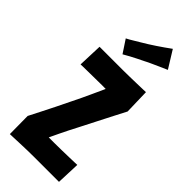

<svg xmlns="http://www.w3.org/2000/svg" viewBox="-238 -755 793 793"><g transform="rotate(45 158.0 -358.5)"><path d="M100 -10 17 -101Q28 -122 41.5 -149Q55 -176 71 -207.5Q87 -239 104 -275Q122 -311 139 -348.5Q156 -386 173 -423Q190 -460 206 -496L296 -406Q283 -381 267.5 -351Q252 -321 235 -287.5Q218 -254 200 -219Q179 -179 160.5 -140.5Q142 -102 126.5 -69Q111 -36 100 -10ZM18 4 17 -101Q17 -101 34.5 -101Q52 -101 79 -100.5Q106 -100 132.5 -100Q159 -100 175 -100Q193 -100 215.5 -100.5Q238 -101 258 -101.5Q278 -102 291.5 -102.5Q305 -103 305 -103L301 0Q301 0 286.5 0Q272 0 249.5 0Q227 0 203 0Q179 0 160 0Q142 0 118 0.5Q94 1 71 2Q48 3 33 3.5Q18 4 18 4ZM21 -406 25 -513Q25 -513 39 -513Q53 -513 74.5 -513Q96 -513 119 -513Q142 -513 161 -513Q177 -513 199 -513.5Q221 -514 242.5 -514.5Q264 -515 278.5 -515.5Q293 -516 293 -516L296 -406Q296 -406 280.5 -406.5Q265 -407 240.5 -407Q216 -407 190.5 -407.5Q165 -408 145 -408Q127 -408 105.5 -407.5Q84 -407 65 -407Q46 -407 33.5 -406.5Q21 -406 21 -406ZM114 -558 77 -614Q91 -621 104.5 -629.5Q118 -638 132 -646Q146 -654 160 -663Q174 -672 188.5 -681.5Q203 -691 217 -701Q231 -711 245 -721L292 -645Q275 -638 259 -630.5Q243 -623 228 -616.5Q213 -610 198 -602Q184 -595 169.5 -588Q155 -581 141.5 -573.5Q128 -566 114 -558Z"/></g></svg>

Font: Truculenta ExtraBold
Style: Regular
Weight: 800
Version: Version 1.002